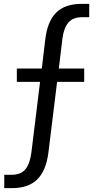

<svg xmlns="http://www.w3.org/2000/svg" viewBox="-20 -743 496 992"><path d="M2 160H41Q87 160 110.5 132.5Q134 105 142 46L187 -320H67V-389H196L214 -540Q225 -633 270.5 -678Q316 -723 402 -723H441V-654H402Q357 -654 333 -626Q309 -598 302 -540L284 -389H415V-320H275L230 46Q218 139 172.5 184Q127 229 41 229H2Z"/></svg>

Font: KoHo Medium
Style: Regular
Weight: 500
Version: Version 1.000; ttfautohint (v1.6)